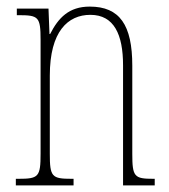

<svg xmlns="http://www.w3.org/2000/svg" viewBox="-20 -562 513 582"><path d="M28 0H203V-20H197C137 -20 131 -26 131 -96V-333C131 -467 186 -517 254 -517C326 -517 353 -457 353 -364V0H449V-20H445C387 -20 381 -26 381 -96V-363C381 -486 343 -542 252 -542C189 -542 157 -508 132 -459H130L127 -536H31V-516H36C97 -516 103 -511 103 -441V-96C103 -26 97 -20 36 -20H28Z"/></svg>

Font: Noto Serif Sinhala ExtraCondensed Thin
Style: Regular
Weight: 100
Width: 2
Designer: Jelle Bosma - Monotype Design Team
Foundry: Monotype Imaging Inc.
Version: Version 2.007